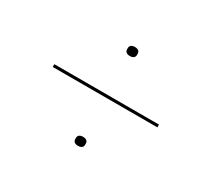

<svg xmlns="http://www.w3.org/2000/svg" viewBox="-130 -952 1261 1144"><g transform="rotate(30 500.0 -380.0)"><path d="M471 -685V-693Q471 -706 480 -713Q489 -720 505 -720Q521 -720 530 -713Q539 -706 539 -693V-685Q539 -672 530 -665Q521 -658 505 -658Q489 -658 480 -665Q471 -672 471 -685ZM860 -372H140V-391H860ZM471 -67V-75Q471 -88 480 -95Q489 -102 505 -102Q521 -102 530 -95Q539 -88 539 -75V-67Q539 -54 530 -47Q521 -40 505 -40Q489 -40 480 -47Q471 -54 471 -67Z"/></g></svg>

Font: IBM Plex Sans JP Thin
Style: Regular
Weight: 100
Designer: Mike Abbink; Paul van der Laan; Pieter van Rosmalen; Wujin Sim; Yejin Wi; Jinhee Kim; Boomi Park; Yona Kim; Kichan Ma
Foundry: Sandoll Inc.
Version: Version 1.001